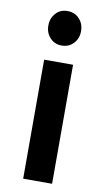

<svg xmlns="http://www.w3.org/2000/svg" viewBox="-87 -808 466 850"><g transform="rotate(10 145.5 -382.5)"><path d="M81 -535V0H211V-535ZM199 -743C185 -758 167 -765 146 -765C125 -765 107 -758 94 -743C80 -728 73 -710 73 -687C73 -665 80 -647 94 -632C108 -617 125 -610 146 -610C167 -610 185 -617 199 -632C213 -647 220 -665 220 -687C220 -710 213 -728 199 -743Z"/></g></svg>

Font: Argentum Sans Medium
Style: Regular
Weight: 500
Designer: Julieta Ulanovsky
Foundry: Julieta Ulanovsky
Version: Version 5.001;January 29, 2019;FontCreator 11.5.0.2425 64-bi